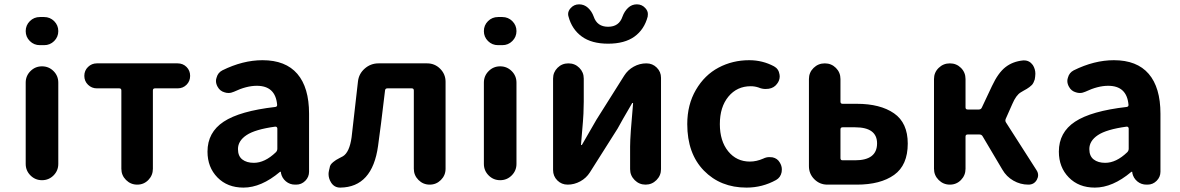

<svg xmlns="http://www.w3.org/2000/svg" viewBox="-20 -852 5446 886"><path d="M164.1 -643.6Q136.7 -643.6 117.7 -662.6Q98.6 -681.6 98.6 -708.5Q98.6 -735.4 117.7 -754.4Q136.7 -773.4 164.1 -773.4H183.6Q210.9 -773.4 230 -754.4Q249 -735.4 249 -708.5Q249 -681.6 230 -662.6Q210.9 -643.6 183.6 -643.6ZM98.6 -95.7V-470.7Q98.6 -502 120.6 -523.9Q142.6 -545.9 173.8 -545.9Q205.1 -545.9 227.1 -523.9Q249 -502 249 -470.7V-95.7Q249 -64.5 227.1 -42.5Q205.1 -20.5 173.8 -20.5Q142.6 -20.5 120.6 -42.5Q98.6 -64.5 98.6 -95.7Z M540 -73.2V-434.6Q540 -444.3 530.3 -444.3H426.8Q403.3 -444.3 386.2 -460.9Q369.1 -477.5 369.1 -502Q369.1 -526.4 386.2 -543Q403.3 -559.6 426.8 -559.6H799.8Q824.2 -559.6 840.8 -543Q857.4 -526.4 857.4 -502Q857.4 -477.5 840.8 -460.9Q824.2 -444.3 799.8 -444.3H695.3Q685.5 -444.3 685.5 -434.6V-73.2Q685.5 -43 664.6 -21.5Q643.6 0 613.3 0Q583 0 561.5 -21.5Q540 -43 540 -73.2Z M1103.5 13.7Q1029.3 13.7 983.4 -33.2Q937.5 -80.1 937.5 -152.3Q937.5 -241.2 1012.2 -290.5Q1086.9 -339.8 1250 -358.4Q1259.8 -359.4 1258.8 -369.1Q1251 -456.1 1165 -456.1Q1117.2 -456.1 1059.6 -428.7Q1046.9 -422.9 1034.2 -422.9Q1025.4 -422.9 1016.6 -425.8Q995.1 -431.6 984.4 -451.2Q976.6 -464.8 976.6 -478.5Q976.6 -486.3 979.5 -494.1Q985.4 -516.6 1005.9 -527.3Q1100.6 -574.2 1191.4 -574.2Q1297.9 -574.2 1352.1 -511.2Q1406.2 -448.2 1406.2 -327.1V-59.6Q1406.2 -35.2 1388.7 -17.6Q1371.1 0 1346.7 0H1341.8Q1317.4 0 1299.3 -15.1Q1281.2 -30.3 1276.4 -53.7V-58.6Q1275.4 -59.6 1273.9 -59.6Q1272.5 -59.6 1271.5 -58.6Q1185.5 13.7 1103.5 13.7ZM1151.4 -100.6Q1202.1 -100.6 1252.9 -149.4Q1259.8 -156.2 1259.8 -166V-258.8Q1259.8 -262.7 1256.8 -265.6Q1254.9 -267.6 1251 -267.6Q1251 -267.6 1250 -267.6Q1157.2 -254.9 1117.7 -228.5Q1078.1 -202.1 1078.1 -164.1Q1078.1 -131.8 1098.1 -116.2Q1118.2 -100.6 1151.4 -100.6Z M1550.8 13.7Q1550.8 13.7 1549.8 13.7Q1522.5 13.7 1507.8 -9.8Q1496.1 -28.3 1496.1 -48.8Q1496.1 -55.7 1498 -64.5L1501 -77.1Q1502 -85.9 1506.3 -92.3Q1510.7 -98.6 1518.1 -104.5Q1525.4 -110.4 1530.8 -113.8Q1536.1 -117.2 1547.4 -123Q1558.6 -128.9 1562.5 -130.9Q1592.8 -149.4 1602.5 -218.8Q1611.3 -293.9 1631.8 -475.6Q1635.7 -511.7 1663.1 -535.6Q1690.4 -559.6 1726.6 -559.6H1951.2Q1986.3 -559.6 2011.2 -534.7Q2036.1 -509.8 2036.1 -474.6V-73.2Q2036.1 -43 2014.6 -21.5Q1993.2 0 1962.9 0Q1932.6 0 1911.1 -21.5Q1889.6 -43 1889.6 -73.2V-434.6Q1889.6 -444.3 1879.9 -444.3H1767.6Q1757.8 -444.3 1756.8 -434.6Q1736.3 -260.7 1724.6 -178.7Q1698.2 11.7 1550.8 13.7Z M2278.3 -643.6Q2251 -643.6 2231.9 -662.6Q2212.9 -681.6 2212.9 -708.5Q2212.9 -735.4 2231.9 -754.4Q2251 -773.4 2278.3 -773.4H2297.9Q2325.2 -773.4 2344.2 -754.4Q2363.3 -735.4 2363.3 -708.5Q2363.3 -681.6 2344.2 -662.6Q2325.2 -643.6 2297.9 -643.6ZM2212.9 -95.7V-470.7Q2212.9 -502 2234.9 -523.9Q2256.8 -545.9 2288.1 -545.9Q2319.3 -545.9 2341.3 -523.9Q2363.3 -502 2363.3 -470.7V-95.7Q2363.3 -64.5 2341.3 -42.5Q2319.3 -20.5 2288.1 -20.5Q2256.8 -20.5 2234.9 -42.5Q2212.9 -64.5 2212.9 -95.7Z M2599.6 0Q2571.3 0 2551.8 -19.5Q2532.2 -39.1 2532.2 -67.4V-489.3Q2532.2 -518.6 2552.7 -539.1Q2573.2 -559.6 2603 -559.6Q2632.8 -559.6 2653.3 -539.1Q2673.8 -518.6 2673.8 -489.3V-382.8Q2673.8 -358.4 2672.4 -327.6Q2670.9 -296.9 2666.5 -249Q2662.1 -201.2 2661.1 -184.6Q2661.1 -182.6 2663.1 -182.6Q2665 -182.6 2666 -184.6Q2727.5 -291 2732.4 -299.8L2860.4 -502.9Q2877 -529.3 2904.3 -544.4Q2931.6 -559.6 2962.9 -559.6Q2991.2 -559.6 3010.7 -540Q3030.3 -520.5 3030.3 -493.2V-71.3Q3030.3 -42 3009.3 -21Q2988.3 0 2959 0Q2929.7 0 2908.7 -21Q2887.7 -42 2887.7 -71.3V-175.8Q2887.7 -225.6 2901.4 -375Q2901.4 -377 2899.4 -377Q2897.5 -377 2896.5 -375Q2846.7 -290 2830.1 -258.8L2702.1 -56.6Q2685.5 -30.3 2657.7 -15.1Q2629.9 0 2599.6 0ZM2786.1 -650.4Q2710 -650.4 2664.6 -683.6Q2619.1 -716.8 2603.5 -775.4Q2601.6 -781.2 2601.6 -787.1Q2601.6 -801.8 2613.3 -814.5Q2628.9 -832 2652.3 -832Q2675.8 -832 2693.4 -815.9Q2710.9 -799.8 2719.7 -775.4Q2735.4 -728.5 2786.1 -728.5Q2836.9 -728.5 2852.5 -775.4Q2861.3 -799.8 2878.4 -815.9Q2895.5 -832 2918.9 -832Q2942.4 -832 2958 -814.5Q2969.7 -801.8 2969.7 -787.1Q2969.7 -781.2 2968.8 -775.4Q2953.1 -715.8 2907.7 -683.1Q2862.3 -650.4 2786.1 -650.4Z M3424.8 13.7Q3304.7 13.7 3228 -64.9Q3151.4 -143.6 3151.4 -279.3Q3151.4 -369.1 3191.4 -437.5Q3231.4 -505.9 3295.9 -540Q3360.4 -574.2 3437.5 -574.2Q3499 -574.2 3551.8 -545.9Q3573.2 -534.2 3577.1 -508.8Q3578.1 -503.9 3578.1 -500Q3578.1 -480.5 3565.4 -464.8Q3551.8 -446.3 3527.3 -442.4Q3519.5 -441.4 3512.7 -441.4Q3496.1 -441.4 3480.5 -448.2Q3462.9 -454.1 3444.3 -454.1Q3380.9 -454.1 3341.3 -406.2Q3301.8 -358.4 3301.8 -279.3Q3301.8 -201.2 3340.3 -153.8Q3378.9 -106.4 3440.4 -106.4Q3470.7 -106.4 3502 -120.1Q3515.6 -127 3530.3 -127Q3537.1 -127 3544.9 -126Q3567.4 -121.1 3578.1 -102.5Q3587.9 -86.9 3587.9 -70.3Q3587.9 -63.5 3586.9 -57.6Q3582 -33.2 3561.5 -21.5Q3498 13.7 3424.8 13.7Z M3797.9 0Q3762.7 0 3737.8 -24.9Q3712.9 -49.8 3712.9 -85V-487.3Q3712.9 -517.6 3734.4 -538.6Q3755.9 -559.6 3786.1 -559.6Q3816.4 -559.6 3837.4 -538.6Q3858.4 -517.6 3858.4 -487.3V-382.8Q3858.4 -373 3868.2 -373H3933.6Q4042 -373 4105.5 -329.1Q4168.9 -285.2 4168.9 -189.5Q4168.9 -89.8 4106 -44.9Q4043 0 3933.6 0ZM3858.4 -122.1Q3858.4 -112.3 3868.2 -112.3H3925.8Q4027.3 -112.3 4027.3 -190.4Q4027.3 -264.6 3925.8 -264.6H3868.2Q3858.4 -264.6 3858.4 -254.9Z M4621.1 -303.7Q4617.2 -294.9 4622.1 -287.1L4762.7 -67.4Q4770.5 -55.7 4770.5 -43.9Q4770.5 -33.2 4764.6 -22.5Q4752 0 4725.6 0Q4688.5 0 4656.2 -18.6Q4624 -37.1 4605.5 -69.3L4514.6 -222.7Q4509.8 -231.4 4500 -231.4H4445.3Q4435.5 -231.4 4435.5 -221.7V-73.2Q4435.5 -43 4414.6 -21.5Q4393.6 0 4363.3 0Q4333 0 4311.5 -21.5Q4290 -43 4290 -73.2V-487.3Q4290 -517.6 4311.5 -538.6Q4333 -559.6 4363.3 -559.6Q4393.6 -559.6 4414.6 -538.6Q4435.5 -517.6 4435.5 -487.3V-356.4Q4435.5 -346.7 4445.3 -346.7H4497.1Q4506.8 -346.7 4510.7 -355.5L4557.6 -455.1Q4585.9 -515.6 4619.6 -542Q4653.3 -568.4 4701.2 -573.2Q4704.1 -573.2 4706.1 -573.2Q4730.5 -573.2 4746.1 -551.8Q4757.8 -533.2 4757.8 -511.7Q4757.8 -504.9 4756.8 -498L4754.9 -485.4Q4752.9 -478.5 4749.5 -471.7Q4746.1 -464.8 4742.2 -460.4Q4738.3 -456.1 4730.5 -450.2Q4722.7 -444.3 4718.3 -441.9Q4713.9 -439.5 4703.6 -433.6Q4693.4 -427.7 4690.4 -425.8Q4668.9 -413.1 4651.4 -372.1Z M5032.2 13.7Q4958 13.7 4912.1 -33.2Q4866.2 -80.1 4866.2 -152.3Q4866.2 -241.2 4940.9 -290.5Q5015.6 -339.8 5178.7 -358.4Q5188.5 -359.4 5187.5 -369.1Q5179.7 -456.1 5093.8 -456.1Q5045.9 -456.1 4988.3 -428.7Q4975.6 -422.9 4962.9 -422.9Q4954.1 -422.9 4945.3 -425.8Q4923.8 -431.6 4913.1 -451.2Q4905.3 -464.8 4905.3 -478.5Q4905.3 -486.3 4908.2 -494.1Q4914.1 -516.6 4934.6 -527.3Q5029.3 -574.2 5120.1 -574.2Q5226.6 -574.2 5280.8 -511.2Q5335 -448.2 5335 -327.1V-59.6Q5335 -35.2 5317.4 -17.6Q5299.8 0 5275.4 0H5270.5Q5246.1 0 5228 -15.1Q5210 -30.3 5205.1 -53.7V-58.6Q5204.1 -59.6 5202.6 -59.6Q5201.2 -59.6 5200.2 -58.6Q5114.3 13.7 5032.2 13.7ZM5080.1 -100.6Q5130.9 -100.6 5181.6 -149.4Q5188.5 -156.2 5188.5 -166V-258.8Q5188.5 -262.7 5185.5 -265.6Q5183.6 -267.6 5179.7 -267.6Q5179.7 -267.6 5178.7 -267.6Q5085.9 -254.9 5046.4 -228.5Q5006.8 -202.1 5006.8 -164.1Q5006.8 -131.8 5026.9 -116.2Q5046.9 -100.6 5080.1 -100.6Z"/></svg>

Font: Gen Jyuu GothicX Bold
Style: Bold
Weight: 700
Designer: Ryoko NISHIZUKA (kana &amp; ideographs); Paul D. Hunt (Latin, Greek &amp; Cyrillic); Wenlong ZHANG (bopomofo); Sandoll C
Version: Version 1.058.20140828